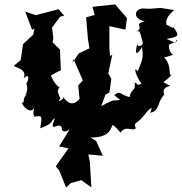

<svg xmlns="http://www.w3.org/2000/svg" viewBox="-20 -586 827 874"><path d="M295 6 249 81 292 89 234 171 249 189 281 268 301 248 350 234 396 267 389 151 382 117 448 123 418 56 392 40C487 40 482 -3 501 -34C490 -6 484 -35 529 18C550 -18 585 14 598 -2C588 -32 597 -16 628 -52C608 -38 621 -39 647 -75C692 -124 655 -63 666 -73C709 -84 692 -116 728 -156C735 -147 703 -184 755 -195C702 -225 726 -195 770 -258C739 -215 769 -286 727 -324C799 -347 751 -322 749 -375C739 -389 803 -396 783 -404C779 -386 780 -391 738 -409C798 -420 798 -422 766 -467C779 -440 722 -497 739 -459C742 -471 719 -496 773 -540L711 -550L661 -546L640 -547C594 -553 577 -502 639 -489C583 -474 641 -465 599 -440C618 -450 615 -445 629 -396C637 -373 593 -367 608 -395C585 -324 611 -341 626 -372C636 -321 624 -304 607 -262C584 -290 600 -236 624 -205C595 -192 611 -209 593 -209C598 -167 578 -187 570 -144C524 -155 529 -177 500 -153C532 -128 542 -115 536 -133C485 -121 517 -144 441 -103L460 -155L478 -165L487 -227L473 -252L491 -337L481 -331L478 -365V-467L551 -451L558 -504L504 -566L401 -555L411 -518L372 -507L380 -411L387 -366L339 -343L309 -300L315 -317L357 -220L336 -197L343 -129L344 -138C326 -117 303 -98 267 -144C288 -150 230 -106 255 -138C233 -182 248 -176 253 -196C249 -169 198 -253 211 -258C199 -218 184 -234 257 -266L253 -360L219 -394L223 -411L217 -461L254 -510L272 -515L247 -544L143 -517L95 -533L126 -450L137 -456L131 -428L85 -385L74 -312L43 -287C45 -278 106 -275 88 -229C118 -260 109 -214 100 -207C104 -190 109 -169 92 -151C103 -166 123 -140 115 -160C74 -151 98 -109 78 -120C96 -81 130 -71 136 -100C121 -23 157 -84 133 -55C168 -57 175 -69 163 -2C230 -26 208 -37 230 -48C199 30 249 -38 262 -4C256 28 317 10 302 -33Z"/></svg>

Font: Asimov Aggro
Style: It
Weight: 500
Designer: Google
Version: Version 2.000980; 2014